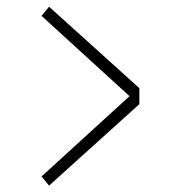

<svg xmlns="http://www.w3.org/2000/svg" viewBox="-20 -556 590 587"><path d="M130 11.5 107 -16.5 376 -262 107 -507.5 130 -535.5 406 -286.5V-237.5Z"/></svg>

Font: Trispace SemiCondensed Thin
Style: Regular
Weight: 100
Width: 4
Designer: Tyler Finck
Foundry: Etcetera Type Company
Version: Version 1.210; ttfautohint (v1.8.3)